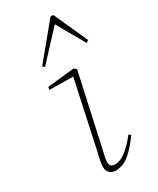

<svg xmlns="http://www.w3.org/2000/svg" viewBox="-193 -798 714 869"><g transform="rotate(-30 163.5 -363.0)"><path d="M98 -28Q98 -48 101.5 -62Q105 -76 110 -99L186 -452L62 -454L65 -468L205 -483L218 -473L136 -99Q133 -85 129 -68.5Q125 -52 125 -38Q125 -13 154 -13Q180 -13 210 -36.5Q240 -60 271 -100L281 -92Q250 -47 215.5 -17Q181 13 140 13Q122 13 110 1.5Q98 -10 98 -28ZM315 -553 232 -699 97 -553 87 -562 233 -739H247L327 -562Z"/></g></svg>

Font: Source Serif Pro ExtraLight
Style: Italic
Weight: 200
Italic angle: -12°
Designer: Frank Grießhammer
Foundry: Adobe Systems Incorporated
Version: Version 3.001;hotconv 1.0.111;makeotfexe 2.5.65597